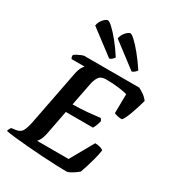

<svg xmlns="http://www.w3.org/2000/svg" viewBox="-237 -1109 1127 1239"><g transform="rotate(30 326.5 -489.5)"><path d="M453 0Q423 0 375 -2Q327 -4 271 -7.5Q215 -11 160 -15.5Q105 -20 60 -25Q15 -30 -10 -35Q-8 -44 -3.5 -52.5Q1 -61 5 -65L36 -69Q68 -73 81.5 -95Q95 -117 106 -172L182 -564Q190 -606 201 -624Q212 -642 217 -645H119Q117 -649 114.5 -655Q112 -661 113 -671Q119 -678 133.5 -685.5Q148 -693 161.5 -698.5Q175 -704 181 -704H589Q607 -696 629 -680Q651 -664 663 -646Q647 -589 629 -539.5Q611 -490 596 -472Q580 -469 561.5 -474Q543 -479 536 -483L538 -625Q519 -631 475.5 -637Q432 -643 377 -643Q340 -643 325 -619.5Q310 -596 304 -564L271 -395Q332 -396 378.5 -400Q425 -404 473 -410L484 -393Q478 -370 471.5 -354Q465 -338 460 -331H258L222 -145Q216 -118 207 -101Q198 -84 190 -77H425L523 -251Q546 -251 563.5 -245Q581 -239 585 -233Q580 -200 570.5 -164Q561 -128 551 -96.5Q541 -65 534 -46Q525 -38 509 -27Q493 -16 477.5 -8Q462 0 453 0ZM495 -769 311 -909Q313 -927 322.5 -942.5Q332 -958 344.5 -968.5Q357 -979 366 -979Q376 -979 401 -956Q426 -933 459.5 -892Q493 -851 529 -797Q526 -790 515.5 -781Q505 -772 495 -769ZM328 -769 143 -909Q145 -926 154.5 -942Q164 -958 176.5 -968.5Q189 -979 198 -979Q209 -979 234.5 -955.5Q260 -932 293.5 -891Q327 -850 361 -797Q358 -790 348.5 -781Q339 -772 328 -769Z"/></g></svg>

Font: Texturina
Style: Bold Italic
Weight: 700
Italic angle: -11°
Designer: Guillermo Torres Carreño
Foundry: Omnibus-Type
Version: Version 1.002; ttfautohint (v1.8.3)